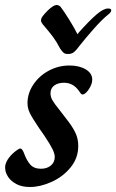

<svg xmlns="http://www.w3.org/2000/svg" viewBox="-23 -738 465 768"><path d="M-2 -61Q-5 -79 7 -98.5Q19 -118 40 -134Q53 -144 58 -144Q62 -144 65.5 -139.5Q69 -135 72 -128Q82 -99 97 -81Q112 -63 141 -63Q165 -63 180.5 -76Q196 -89 196 -110Q196 -123 187 -141.5Q178 -160 154 -196L133 -226Q106 -266 96.5 -285.5Q87 -305 87 -325Q87 -365 110.5 -400Q134 -435 172.5 -455.5Q211 -476 255 -476Q294 -476 320 -460.5Q346 -445 346 -419Q346 -400 329 -376Q316 -360 308 -360Q304 -360 302 -362Q300 -364 297.5 -367.5Q295 -371 293 -374Q270 -407 233 -407Q209 -407 194 -396Q179 -385 179 -365Q179 -350 187 -336.5Q195 -323 212 -302L229 -280L252 -250Q272 -223 281 -201.5Q290 -180 290 -154Q290 -106 259.5 -68.5Q229 -31 183.5 -10.5Q138 10 97 10Q64 10 42 -2Q20 -14 9.5 -30.5Q-1 -47 -2 -61ZM218 -543Q202 -573 189 -590.5Q176 -608 147 -642Q141 -650 141 -656Q141 -664 147.5 -673Q154 -682 168 -696Q191 -718 203 -718Q212 -718 219 -711Q233 -693 253.5 -660Q274 -627 287 -601L293 -609Q335 -656 363 -680Q391 -704 409 -704Q422 -704 422 -697Q422 -689 410 -680Q385 -660 351.5 -622Q318 -584 296 -556Q283 -538 273.5 -530Q264 -522 249 -522Q238 -522 232 -526.5Q226 -531 218 -543Z"/></svg>

Font: Charm
Style: Bold
Weight: 700
Designer: Katatrad Aksorn Co.,Ltd.
Foundry: Cadson Demak Co.,Ltd.
Version: Version 1.001